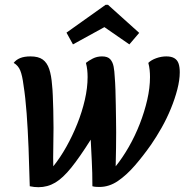

<svg xmlns="http://www.w3.org/2000/svg" viewBox="-20 -765 769 800"><path d="M140 15Q132 15 122.5 14Q113 13 104 11Q102 -71 99 -148Q96 -225 91 -292.5Q86 -360 78 -410Q73 -450 64.5 -471Q56 -492 37 -503Q47 -516 64 -523Q81 -530 107 -530Q140 -530 158 -517Q176 -504 185 -477.5Q194 -451 197 -410Q199 -393 200 -366.5Q201 -340 202 -306.5Q203 -273 203 -232Q203 -190 202 -147.5Q201 -105 202 -72Q231 -108 256.5 -153.5Q282 -199 302 -249Q322 -299 333.5 -349Q345 -399 345 -444Q345 -459 343.5 -473.5Q342 -488 338 -503Q349 -512 366.5 -521Q384 -530 405 -530Q429 -530 439.5 -518Q450 -506 453.5 -487Q457 -468 458 -445Q460 -422 461 -391Q462 -360 462.5 -327Q463 -294 463.5 -264.5Q464 -235 464 -214Q464 -186 463.5 -150Q463 -114 462 -72Q491 -108 517 -153.5Q543 -199 562.5 -249Q582 -299 593.5 -349Q605 -399 605 -444Q605 -459 603.5 -473.5Q602 -488 598 -503Q610 -515 631 -522.5Q652 -530 673 -530Q694 -530 706.5 -522.5Q719 -515 724 -500.5Q729 -486 729 -464Q729 -432 719 -393Q709 -354 692 -312.5Q675 -271 653.5 -233Q632 -195 610 -163Q577 -116 542.5 -76Q508 -36 471.5 -11Q435 14 394 14Q387 14 379.5 13.5Q372 13 365 11Q365 -47 362.5 -93Q360 -139 358 -183Q312 -110 277 -66.5Q242 -23 210 -4Q178 15 140 15ZM284 -580 257 -629 420 -745H430L560 -628L519 -580L415 -652Z"/></svg>

Font: Sansita Swashed Light
Style: Regular
Weight: 400
Version: Version 1.003